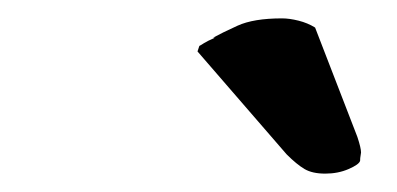

<svg xmlns="http://www.w3.org/2000/svg" viewBox="-20 -721 432 209"><path d="M323 -691 369 -572Q373 -560 373 -555Q373 -554 372.5 -551.5Q372 -549 372 -546Q371 -542 359.5 -537Q348 -532 334 -532Q320 -532 311.5 -537Q303 -542 292 -553L195 -665L197 -671Q199 -672 202 -674Q205 -676 214 -680H212Q221 -685 238.5 -693Q256 -701 287 -701Q295 -701 305 -698.5Q315 -696 323 -691Z"/></svg>

Font: Libertinus Serif Semibold Italic
Style: Regular
Weight: 600
Italic angle: -11.5°
Designer: Philipp H. Poll, Khaled Hosny
Foundry: Caleb Maclennan
Version: Version 7.051;RELEASE